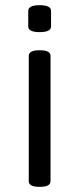

<svg xmlns="http://www.w3.org/2000/svg" viewBox="-20 -719 305 741"><path d="M91 -20V-503Q91 -525 131 -525H135Q175 -525 175 -503V-20Q175 2 135 2H131Q91 2 91 -20ZM89 -617V-677Q89 -699 133 -699Q177 -699 177 -677V-617Q177 -595 133 -595Q89 -595 89 -617Z"/></svg>

Font: Asap-Regular
Style: Regular
Weight: 400
Designer: Pablo Cosgaya
Foundry: Omnibus-Type
Version: Version 2.000; ttfautohint (v1.8)